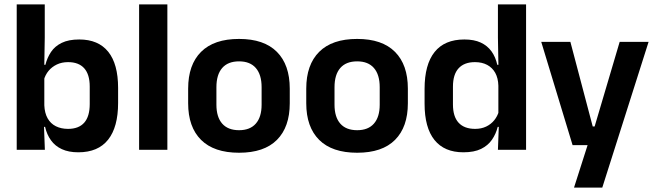

<svg xmlns="http://www.w3.org/2000/svg" viewBox="-20 -681 2982 873"><path d="M336 11.5Q292 11.5 261.2 -2.8Q230.5 -17 211.8 -43Q193 -69 185 -104H148.5L181.5 -202Q183 -167 196.5 -143Q210 -119 234 -107Q258 -95 289.5 -95Q338 -95 363 -123.2Q388 -151.5 388 -208V-287.5Q388 -342.5 363 -370.5Q338 -398.5 289.5 -398.5Q261 -398.5 238.5 -387.8Q216 -377 201 -359Q186 -341 179.5 -317.5L150.5 -386.5H186.5Q194.5 -418.5 212 -444.8Q229.5 -471 260.8 -486.2Q292 -501.5 340.5 -501.5Q427 -501.5 472 -445.8Q517 -390 517 -281V-213Q517 -103 471.5 -45.8Q426 11.5 336 11.5ZM56 0V-661H183.5V-510L181 -360.5L181.5 -345V-150.5L179.5 -120L184 0Z M612.5 0V-661H741V0Z M1067 13.5Q953 13.5 894.2 -45Q835.5 -103.5 835.5 -211.5V-278Q835.5 -386.5 894.2 -445.2Q953 -504 1067 -504Q1180.5 -504 1239 -445.2Q1297.5 -386.5 1297.5 -278V-211.5Q1297.5 -103.5 1239.2 -45Q1181 13.5 1067 13.5ZM1067 -89Q1117 -89 1143.2 -119Q1169.5 -149 1169.5 -205V-284.5Q1169.5 -341.5 1143.2 -371.8Q1117 -402 1067 -402Q1016.5 -402 990.2 -371.8Q964 -341.5 964 -284.5V-205Q964 -149 990.2 -119Q1016.5 -89 1067 -89Z M1604 13.5Q1490 13.5 1431.2 -45Q1372.5 -103.5 1372.5 -211.5V-278Q1372.5 -386.5 1431.2 -445.2Q1490 -504 1604 -504Q1717.5 -504 1776 -445.2Q1834.5 -386.5 1834.5 -278V-211.5Q1834.5 -103.5 1776.2 -45Q1718 13.5 1604 13.5ZM1604 -89Q1654 -89 1680.2 -119Q1706.5 -149 1706.5 -205V-284.5Q1706.5 -341.5 1680.2 -371.8Q1654 -402 1604 -402Q1553.5 -402 1527.2 -371.8Q1501 -341.5 1501 -284.5V-205Q1501 -149 1527.2 -119Q1553.5 -89 1604 -89Z M2087 11.5Q2000.5 11.5 1955.5 -44.5Q1910.5 -100.5 1910.5 -209.5V-277Q1910.5 -387.5 1956 -444.5Q2001.5 -501.5 2091.5 -501.5Q2135.5 -501.5 2165.8 -487.5Q2196 -473.5 2214.8 -447.5Q2233.5 -421.5 2241 -386.5H2278.5L2246 -291.5Q2245 -326 2231.8 -349.8Q2218.5 -373.5 2195 -386Q2171.5 -398.5 2139.5 -398.5Q2091 -398.5 2065.2 -370.5Q2039.5 -342.5 2039.5 -287V-206Q2039.5 -151 2065.2 -123Q2091 -95 2140.5 -95Q2168.5 -95 2190.5 -105.5Q2212.5 -116 2227.2 -134.2Q2242 -152.5 2248.5 -175.5L2279 -104H2243Q2235 -72 2217 -45.8Q2199 -19.5 2167.5 -4Q2136 11.5 2087 11.5ZM2244 0 2248.5 -120 2246 -148.5V-349L2246.5 -369.5L2244 -510V-661H2372V0Z M2743.5 -106 2675 -76.5 2797.5 -490.5H2929L2718.5 172H2590L2667 -69L2726.5 -21H2583.5L2441 -490.5H2573.5L2675 -106Z"/></svg>

Font: Anek Gurmukhi Medium SemiBold
Style: Regular
Weight: 600
Version: Version 1.003